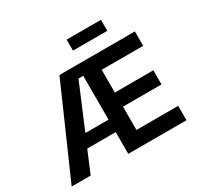

<svg xmlns="http://www.w3.org/2000/svg" viewBox="-189 -1140 1397 1360"><g transform="rotate(-30 509.5 -459.5)"><path d="M23.9 0H179.2L253.9 -177.7H486.8V0H962.9V-117.7H621.6V-308.1H936.5V-423.8H621.6V-609.9H960.9V-727.5H343.8ZM793.9 -918.9H513.2V-829.1H793.9ZM297.4 -279.8 448.2 -638.2H486.8V-279.8Z"/></g></svg>

Font: Raveo SemiBold
Style: Regular
Weight: 600
Designer: Jakub Foglar, Rasmus Andersson (Inter)
Foundry: Jakubfoglar.com
Version: Version 1.100;Glyphs 3.2.3 (3260)